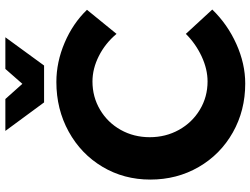

<svg xmlns="http://www.w3.org/2000/svg" viewBox="-132 -814 957 734"><g transform="rotate(-90 347.0 -447.5)"><path d="M402 -573Q343 -573 294 -544Q245 -515 217 -465Q189 -415 189 -354Q189 -293 217 -242.5Q245 -192 294 -162.5Q343 -133 402 -133Q449 -133 497.5 -155.5Q546 -178 584 -216L677 -115Q621 -57 545.5 -23Q470 11 394 11Q291 11 207 -36.5Q123 -84 75 -167Q27 -250 27 -352Q27 -453 76 -535Q125 -617 210.5 -664Q296 -711 400 -711Q476 -711 550 -679.5Q624 -648 676 -594L584 -481Q548 -524 499.5 -548.5Q451 -573 402 -573ZM450 -906H571L463 -758H322L213 -906H335L393 -841Z"/></g></svg>

Font: Montserrat arm2 SemiBold
Style: Regular
Weight: 600
Designer: Julieta Ulanovsky
Foundry: Julieta Ulanovsky
Version: Version 6.000